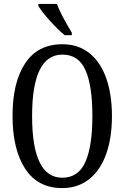

<svg xmlns="http://www.w3.org/2000/svg" viewBox="-20 -951 637 981"><path d="M44 -359Q44 -530 108.5 -627.5Q173 -725 299 -725Q379 -725 436 -680Q493 -635 522.5 -552Q552 -469 552 -358Q552 -247 522.5 -164Q493 -81 435.5 -35.5Q378 10 298 10Q173 10 108.5 -89Q44 -188 44 -359ZM452 -358Q452 -514 416.5 -593Q381 -672 299 -672Q144 -672 144 -358Q144 -43 298 -43Q380 -43 416 -123Q452 -203 452 -358ZM176 -921V-931H271Q289 -879 347 -784V-771H311Q278 -797 234.5 -845.5Q191 -894 176 -921Z"/></svg>

Font: Noto Serif Cond
Style: Regular
Weight: 400
Width: 3
Designer: Monotype Design Team
Foundry: Monotype Imaging Inc.
Version: Version 1.001